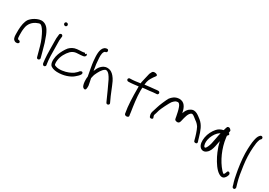

<svg xmlns="http://www.w3.org/2000/svg" viewBox="16 -1719 4103 2932"><g transform="rotate(30 2067.0 -253.0)"><path d="M91 -307C101 -388 153 -448 226 -476H228C255 -488 268 -493 289 -481C301 -474 312 -461 326 -443C342 -422 358 -396 372 -366C415 -280 430 -230 459 -120L485 -24C494 13 546 -2 540 -37L514 -135C485 -247 469 -299 435 -386C413 -438 386 -496 333 -526C282 -553 238 -545 191 -526C144 -506 107 -478 79 -445C43 -394 32 -322 29 -243V-180C29 -141 30 -94 56 -73C67 -63 79 -57 94 -57H104C124 -57 140 -70 140 -85C140 -100 124 -113 104 -113H100C88 -121 85 -148 85 -180V-243C86 -264 87 -284 91 -307Z M617 -650C633 -650 645 -662 645 -678C645 -695 631 -709 614 -709C597 -709 586 -696 586 -680C586 -663 601 -650 617 -650ZM611 8C614 19 618 29 626 35C647 51 675 30 669 6L667 -4C653 -86 652 -200 652 -295C652 -320 651 -343 651 -365V-366C649 -401 650 -435 655 -463L658 -482C660 -491 656 -499 652 -504C635 -526 605 -512 602 -492V-491L600 -471C595 -440 593 -404 595 -364C595 -342 596 -320 596 -295C596 -270 596 -244 597 -216L599 -132C600 -93 607 -23 611 6Z M775 -81C772 -94 773 -111 775 -132C783 -210 827 -286 876 -336C902 -360 927 -374 965 -380C978 -381 992 -382 1004 -383C1027 -385 1066 -385 1088 -390C1095 -393 1117 -394 1124 -417C1131 -430 1125 -443 1111 -448C1103 -429 1096 -429 1084 -448C1068 -445 1065 -443 1043 -441C1012 -439 984 -439 952 -435C894 -429 854 -402 823 -371C790 -331 755 -268 737 -216C719 -163 704 -76 736 -26C757 2 806 18 858 20C978 24 1080 -17 1132 -60C1157 -81 1190 -109 1203 -135C1208 -146 1213 -167 1193 -175C1179 -181 1156 -163 1156 -163C1144 -144 1120 -122 1096 -103C1078 -90 1052 -77 1023 -65C968 -42 867 -22 806 -45C782 -53 777 -56 775 -78Z M1351 -614C1389 -621 1379 -677 1343 -670C1331 -668 1319 -666 1305 -657C1241 -608 1253 -493 1261 -401C1265 -352 1291 -220 1303 -153C1300 -135 1298 -114 1299 -97C1299 -54 1305 -12 1321 17C1326 22 1349 50 1371 33C1386 24 1383 -38 1383 -38C1379 -75 1366 -116 1359 -158C1359 -159 1360 -161 1360 -165L1366 -191C1369 -205 1372 -218 1378 -232C1403 -286 1434 -350 1482 -377C1487 -379 1491 -381 1499 -381C1524 -378 1540 -363 1558 -342C1571 -326 1586 -303 1600 -276C1644 -187 1696 -69 1734 16L1749 48C1765 82 1816 56 1800 25L1785 -8C1745 -88 1706 -200 1666 -285C1652 -314 1635 -338 1619 -357C1592 -388 1561 -417 1501 -420H1500C1445 -420 1417 -395 1391 -369C1366 -343 1351 -308 1337 -273C1321 -366 1315 -402 1311 -488C1308 -543 1313 -597 1344 -614Z M1883 -451H1876C1860 -451 1848 -438 1848 -424C1848 -409 1862 -397 1876 -397H1884C1935 -397 1988 -406 2052 -413V-374C2052 -234 2056 -76 2079 43L2081 54C2091 90 2162 80 2154 45L2151 35C2150 30 2149 13 2145 -13C2129 -115 2108 -255 2108 -373C2108 -391 2108 -408 2110 -425C2144 -431 2184 -433 2225 -437C2267 -442 2311 -449 2337 -449H2346C2361 -449 2374 -460 2374 -476C2374 -492 2363 -505 2346 -505H2337C2320 -505 2295 -501 2295 -501C2255 -497 2179 -490 2113 -481C2113 -483 2115 -483 2115 -485V-486C2122 -557 2137 -583 2174 -640L2205 -682C2229 -715 2140 -738 2118 -704L2096 -661C2093 -653 2056 -490 2056 -490C2055 -483 2055 -476 2055 -469C1999 -460 1930 -451 1883 -451Z M2911 -499C2867 -475 2847 -435 2833 -392C2819 -457 2796 -540 2717 -557C2664 -568 2620 -549 2594 -531C2576 -519 2559 -502 2542 -481C2529 -459 2512 -424 2490 -372C2456 -292 2453 -265 2432 -204C2421 -174 2414 -146 2426 -112L2432 -96C2441 -71 2501 -83 2484 -115L2478 -131C2471 -151 2475 -162 2484 -185V-186H2485C2490 -203 2496 -223 2502 -246C2511 -279 2585 -428 2605 -453C2619 -470 2632 -482 2644 -490V-491C2654 -498 2664 -501 2674 -503C2699 -508 2701 -505 2717 -492C2727 -481 2737 -465 2743 -445V-444C2759 -404 2769 -346 2778 -303C2786 -261 2782 -243 2821 -236C2869 -229 2875 -266 2881 -293C2895 -352 2911 -430 2955 -455C2975 -465 2995 -449 3017 -433L3056 -402C3087 -382 3110 -359 3131 -327C3158 -276 3185 -189 3200 -128L3206 -111C3208 -106 3213 -102 3219 -100C3240 -93 3264 -101 3260 -124V-125L3255 -145H3254C3250 -156 3245 -176 3237 -202C3210 -296 3180 -385 3107 -443C3066 -472 2989 -552 2911 -499Z M3368 -232C3380 -291 3411 -349 3449 -387C3465 -400 3476 -411 3492 -419C3475 -356 3467 -283 3451 -218C3442 -178 3414 -107 3394 -110C3391 -110 3388 -111 3383 -114C3363 -136 3359 -187 3368 -232ZM3598 -486C3599 -502 3602 -515 3603 -527C3593 -543 3575 -568 3548 -560C3539 -558 3535 -554 3531 -549C3526 -537 3515 -506 3510 -484C3457 -472 3426 -452 3400 -422C3361 -378 3325 -312 3313 -242C3302 -177 3306 -112 3343 -75C3370 -48 3415 -42 3451 -73C3493 -103 3510 -156 3522 -208C3528 -241 3536 -274 3542 -309C3555 -252 3573 -197 3596 -143C3631 -60 3686 37 3744 96C3771 123 3799 140 3821 147C3874 162 3899 121 3912 94L3920 72C3933 34 3878 3 3868 52L3860 72C3855 83 3850 91 3844 96H3843V94H3839L3838 93C3832 91 3819 81 3803 63C3701 -51 3621 -227 3599 -402C3596 -415 3595 -425 3595 -437C3611 -444 3632 -477 3598 -486Z M4074 211C4096 224 4117 205 4114 179L4110 166C4108 158 4103 139 4094 111C4071 34 4055 -63 4042 -165C4027 -268 4023 -380 4031 -480C4036 -544 4040 -577 4055 -619C4059 -631 4063 -636 4065 -638L4075 -648C4080 -653 4083 -660 4083 -668C4083 -685 4070 -696 4055 -696C4047 -696 4041 -693 4036 -688L4027 -679C4005 -657 3994 -617 3987 -580C3982 -558 3978 -526 3975 -485C3972 -445 3970 -398 3971 -342C3973 -234 3994 -84 4013 8C4022 58 4031 98 4040 127C4050 160 4056 172 4058 189C4058 190 4059 190 4059 191C4065 209 4068 208 4074 211Z"/></g></svg>

Font: Stray Cat
Style: BdExt
Weight: 700
Version: Version 1.0